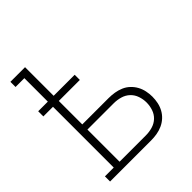

<svg xmlns="http://www.w3.org/2000/svg" viewBox="-200 -868 1001 1001"><g transform="rotate(-45 300.0 -367.5)"><path d="M37 0V-38H102V-486H31V-524H102V-697H37V-735H145V-524H300V-486H145V-313H339Q361 -313 382.5 -309.5Q404 -306 424 -297.5Q444 -289 460 -274Q476 -259 486.5 -240Q497 -221 501.5 -199.5Q506 -178 506 -157Q506 -135 501.5 -113.5Q497 -92 486.5 -73Q476 -54 460 -39.5Q444 -25 424 -16Q404 -7 382.5 -3.5Q361 0 339 0ZM145 -38H339Q364 -38 388 -45Q412 -52 429.5 -68.5Q447 -85 455 -108.5Q463 -132 463 -157Q463 -181 455 -204.5Q447 -228 429.5 -244.5Q412 -261 388 -268Q364 -275 339 -275H145Z"/></g></svg>

Font: Iosevka Slab XLtEx
Style: Regular
Weight: 200
Width: 7
Monospace: yes
Designer: Belleve Invis
Foundry: Belleve Invis
Version: Version 11.1.0; ttfautohint (v1.8.3)